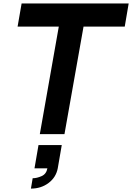

<svg xmlns="http://www.w3.org/2000/svg" viewBox="-20 -770 758 1102"><path d="M696 -617.5H459.5L350 0H208.5L317.5 -617.5H81L104 -750H718.5ZM201 62.5H334.5L311.5 196Q301.5 248 259 280Q216 312.5 157.5 312.5L167.5 253Q191.5 253 218.5 241Q246 229 252 196H178Z"/></svg>

Font: Russisch Sans ExtraBold
Style: Italic
Weight: 800
Width: 4
Italic angle: -10°
Designer: Michael Sharanda (font) & Cristiano Sobral (main changes)
Foundry: Michael Sharanda
Version: Version 2.00;September 8, 2020;FontCreator 13.0.0.2681 64-bi